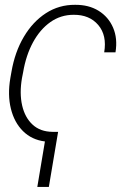

<svg xmlns="http://www.w3.org/2000/svg" viewBox="-20 -573 504 789"><path d="M218.8 -31.2 180.7 195.3H133.3L164.6 8.3Q110.4 1.5 74.5 -34.2Q38.6 -69.8 24.7 -126.5Q10.7 -183.1 22.5 -252L26.9 -276.9Q41 -359.4 77.9 -421.6Q114.7 -483.9 168.7 -518.8Q222.7 -553.7 288.6 -553.2Q344.7 -553.7 385.3 -528.6Q425.8 -503.4 444.8 -459.2Q463.9 -415 454.6 -357.9H408.2Q419.9 -427.7 383.8 -470.2Q347.7 -512.7 282.7 -512.2Q229.5 -512.2 187 -482.2Q144.5 -452.1 115.7 -399.2Q86.9 -346.2 75.2 -276.9L70.3 -252Q59.6 -189.5 71 -139.6Q82.5 -89.8 114 -60.8Q145.5 -31.7 195.8 -31.2Z"/></svg>

Font: Inter Display Extra Light
Style: Italic
Weight: 200
Italic angle: -9.39999°
Designer: Rasmus Andersson
Foundry: rsms
Version: Version 4.000;git-4fc901f